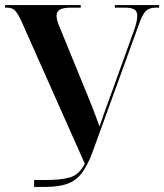

<svg xmlns="http://www.w3.org/2000/svg" viewBox="-20 -734 645 754"><path d="M114 0V-27H157Q220 -27 255.5 -37.5Q291 -48 313 -91L64 -651Q50 -681 39 -692.5Q28 -704 7 -704H0V-714H297V-704H261Q229 -704 215.5 -696.5Q202 -689 202 -672Q202 -654 216 -623L320 -369Q334 -335 346.5 -303Q359 -271 371 -237Q389 -291 407 -339L505 -611Q519 -649 519 -672Q519 -690 507.5 -697Q496 -704 469 -704H431V-714H605V-704H592Q567 -704 553.5 -691.5Q540 -679 528 -645L342 -133Q323 -83 300.5 -53.5Q278 -24 244 -12Q210 0 159 0Z"/></svg>

Font: Noto Serif Display Condensed
Style: Bold
Weight: 700
Width: 3
Designer: Monotype Design Team
Foundry: Monotype Imaging Inc.
Version: Version 2.009